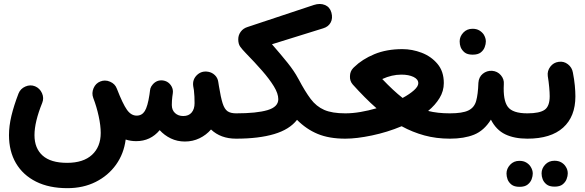

<svg xmlns="http://www.w3.org/2000/svg" viewBox="-20 -666 2988 981"><path d="M25.9 24.4Q25.9 -22 38.3 -74.2Q50.8 -126.5 74.7 -188.5Q84.5 -212.9 109.6 -223.9Q134.8 -234.9 159.2 -225.1Q183.6 -214.8 194.6 -189.9Q205.6 -165 195.8 -140.6Q156.2 -43 156.2 24.4Q156.2 91.8 197.8 128.9Q239.3 166 322.8 166Q405.8 166 450.2 125Q494.6 84 494.6 13.2Q494.6 -24.4 484.1 -72.8Q473.6 -121.1 456.5 -165.5Q447.3 -189.9 458 -215.3Q468.8 -240.7 493.2 -250Q504.4 -254.4 516.1 -254.4Q529.8 -254.4 542.5 -248.5Q567.9 -237.8 577.1 -212.9Q607.4 -134.8 628.7 -105Q649.9 -75.2 678.2 -75.2Q705.1 -75.2 719.7 -98.4Q734.4 -121.6 743.7 -182.6Q744.6 -191.9 746.6 -204.6Q747.1 -208 748 -211.4Q748 -211.4 748 -211.9Q748 -212.4 748 -212.9Q751.5 -224.6 760.3 -234.4Q781.2 -258.8 813 -254.9Q823.7 -253.4 833 -248.5Q848.6 -239.7 857.2 -223.4Q865.7 -207 862.8 -188.5Q861.8 -179.7 860.4 -171.4Q857.9 -151.4 857.9 -129.4Q857.9 -103.5 874.3 -88.4Q890.6 -73.2 916.5 -73.2Q944.3 -73.2 959.2 -91.1Q974.1 -108.9 974.1 -138.7Q974.1 -156.7 973.4 -172.9Q972.7 -189 970.7 -205.6Q969.2 -214.8 967.3 -225.1Q961.9 -261.7 989.7 -285.6Q1002.9 -296.9 1020 -299.8Q1032.2 -301.8 1043.9 -299.3Q1063.5 -295.9 1077.9 -282Q1092.3 -268.1 1095.2 -247.6Q1097.2 -235.8 1098.6 -226.1Q1107.9 -168.5 1117.4 -138.4Q1127 -108.4 1142.6 -97.7Q1158.2 -86.9 1186 -86.9H1186.5Q1213.4 -86.9 1232.2 -67.9Q1251 -48.8 1251 -22Q1251 4.9 1232.2 23.7Q1213.4 42.5 1186.5 42.5H1186Q1107.4 42.5 1058.1 -4.4Q1033.7 23.9 999.3 40.5Q964.8 57.1 924.8 57.1Q885.7 57.1 852.8 41.3Q819.8 25.4 795.9 -1Q749 55.2 675.8 55.2Q647.5 55.2 622.1 46.9Q612.8 119.6 572.8 175.5Q532.7 231.4 469 263.4Q405.3 295.4 324.2 295.4Q231 295.4 164.1 262Q97.2 228.5 61.5 167.7Q25.9 106.9 25.9 24.4Z M1121.6 -22Q1121.6 -48.8 1140.6 -67.9Q1159.7 -86.9 1186.5 -86.9Q1291.5 -86.9 1346.7 -103.3Q1401.9 -119.6 1401.9 -159.2Q1401.9 -188 1379.2 -225.1Q1356.4 -262.2 1318.8 -305.2Q1281.2 -348.1 1236.3 -394Q1216.8 -414.1 1207 -428Q1197.3 -441.9 1197.3 -465.3Q1197.3 -486.8 1210.2 -504.2Q1223.1 -521.5 1245.6 -528.3L1583.5 -640.6Q1615.2 -650.9 1640.4 -640.4Q1665.5 -629.9 1673.3 -601.6Q1681.2 -572.3 1669.4 -550.8Q1657.7 -529.3 1631.8 -521.5L1369.6 -439.9Q1416 -386.7 1449.7 -344.7Q1483.4 -302.7 1503.4 -265.1Q1504.4 -263.7 1505.4 -261.7Q1538.6 -198.7 1567.4 -160.4Q1596.2 -122.1 1636.5 -104.5Q1676.8 -86.9 1744.1 -86.9H1744.6Q1771.5 -86.9 1790.3 -67.9Q1809.1 -48.8 1809.1 -22Q1809.1 4.9 1790.3 23.7Q1771.5 42.5 1744.6 42.5H1744.1Q1661.6 42.5 1603.3 18.3Q1544.9 -5.9 1497.6 -53.7Q1459.5 -4.4 1380.9 19Q1302.2 42.5 1186.5 42.5Q1159.7 42.5 1140.6 23.7Q1121.6 4.9 1121.6 -22Z M1679.7 -22Q1679.7 -48.8 1698.7 -67.9Q1717.8 -86.9 1744.6 -86.9Q1781.7 -86.9 1822.8 -94Q1863.8 -101.1 1903.8 -112.8Q1873 -139.6 1842.8 -170.2Q1812.5 -200.7 1782.2 -234.4Q1766.6 -252.4 1768.1 -277.3Q1768.6 -301.3 1784.2 -317.9L1785.6 -319.3Q1787.1 -321.3 1789.6 -323.2Q1830.6 -363.3 1892.8 -389.2Q1955.1 -415 2036.1 -415Q2085.9 -415 2134.5 -396.5Q2183.1 -377.9 2215.3 -339.6Q2247.6 -301.3 2247.6 -241.7Q2247.6 -200.7 2225.8 -165Q2204.1 -129.4 2167.5 -99.1Q2215.8 -86.9 2278.3 -86.9H2278.8Q2305.7 -86.9 2324.5 -67.9Q2343.3 -48.8 2343.3 -22Q2343.3 4.9 2324.5 23.7Q2305.7 42.5 2278.8 42.5H2278.3Q2209 42.5 2148.2 25.9Q2087.4 9.3 2032.2 -21Q1958.5 9.8 1880.4 26.1Q1802.2 42.5 1744.6 42.5Q1717.8 42.5 1698.7 23.7Q1679.7 4.9 1679.7 -22ZM2030.8 -284.7Q1981.9 -284.7 1933.1 -262.2Q1961.4 -232.4 1987.1 -208.5Q2012.7 -184.6 2037.1 -165.5Q2073.2 -185.1 2095.2 -204.8Q2117.2 -224.6 2117.2 -240.7Q2117.2 -261.2 2092.8 -272.9Q2068.4 -284.7 2030.8 -284.7Z M2213.9 -22Q2213.9 -48.8 2232.9 -67.9Q2252 -86.9 2278.8 -86.9Q2342.8 -86.9 2373 -101.6Q2403.3 -116.2 2412.8 -150.1Q2422.4 -184.1 2424.3 -242.7Q2426.3 -272.5 2446.8 -289.1Q2467.3 -305.7 2494.1 -304.2Q2521.5 -302.2 2539.1 -281.7Q2556.6 -261.2 2554.2 -235.4Q2549.8 -153.8 2574.5 -120.4Q2599.1 -86.9 2674.3 -86.9H2674.8Q2701.7 -86.9 2720.5 -67.9Q2739.3 -48.8 2739.3 -22Q2739.3 4.9 2720.5 23.7Q2701.7 42.5 2674.8 42.5H2674.3Q2607.9 42.5 2561.5 20.3Q2515.1 -2 2488.3 -54.7Q2453.1 1.5 2402.3 22Q2351.6 42.5 2278.8 42.5Q2252 42.5 2232.9 23.7Q2213.9 4.9 2213.9 -22ZM2328.6 -454.6Q2328.6 -479.5 2347.2 -499.3Q2365.7 -519 2394.5 -519Q2415 -519 2429.4 -510.3Q2443.8 -501.5 2452.1 -488.8Q2462.4 -471.2 2462.4 -454.1Q2462.4 -440.9 2456.5 -425Q2450.7 -409.2 2436.3 -397.9Q2421.9 -386.7 2395 -386.7Q2367.7 -386.7 2353.5 -398.4Q2339.4 -410.2 2333.5 -425.3Q2328.6 -438.5 2328.6 -454.6Z M2610.4 -22Q2610.4 -48.8 2629.2 -67.9Q2647.9 -86.9 2674.8 -86.9Q2736.8 -86.9 2762.7 -105Q2788.6 -123 2788.6 -174.3Q2788.6 -192.9 2786.1 -220.2Q2783.7 -247.6 2778.8 -277.3Q2775.4 -303.7 2791.7 -325.2Q2808.1 -346.7 2834.5 -350.1Q2860.8 -354 2881.8 -337.6Q2902.8 -321.3 2907.2 -294.9Q2914.1 -259.3 2917 -228.8Q2919.9 -198.2 2919.9 -173.8Q2919.9 -70.3 2857.2 -13.9Q2794.4 42.5 2674.8 42.5Q2647.9 42.5 2629.2 23.7Q2610.4 4.9 2610.4 -22ZM2747.1 219.7Q2747.1 194.8 2765.6 175Q2784.2 155.3 2813 155.3Q2833.5 155.3 2848.1 163.8Q2862.8 172.4 2870.6 185.5Q2880.9 200.7 2880.9 220.2Q2880.9 233.4 2875 249Q2869.1 264.6 2854.7 276.1Q2840.3 287.6 2813.5 287.6Q2786.6 287.6 2772.2 275.9Q2757.8 264.2 2752.4 249Q2747.1 235.4 2747.1 219.7ZM2567.9 220.7Q2567.9 195.8 2586.4 175.8Q2605 155.8 2633.8 155.8Q2654.8 155.8 2669.2 164.6Q2683.6 173.3 2691.4 186Q2702.1 203.1 2702.1 220.7Q2702.1 233.9 2696.3 249.8Q2690.4 265.6 2675.8 277.1Q2661.1 288.6 2634.8 288.6Q2607.4 288.6 2593 276.9Q2578.6 265.1 2573.2 250Q2567.9 234.9 2567.9 220.7Z"/></svg>

Font: Mikhak-DS1-FD Bold
Style: Bold
Weight: 700
Designer: Amin Abedi
Version: Version 3.2